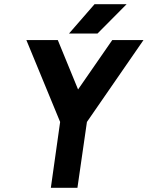

<svg xmlns="http://www.w3.org/2000/svg" viewBox="-20 -890 700 910"><path d="M307 -731H442L580 -870H428ZM105 -700 265 -312 221 0H347L392 -312L660 -700H512L350 -466L254 -700Z"/></svg>

Font: Unageo
Style: Bold-Italic
Weight: 700
Designer: Richard Sepsi
Foundry: Richard Sepsi
Version: Version 2.000